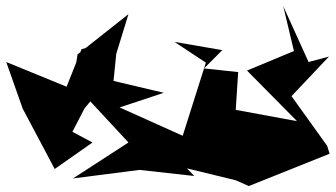

<svg xmlns="http://www.w3.org/2000/svg" viewBox="-278 -792 1101 630"><g transform="rotate(-90 273.0 -476.5)"><path d="M424 -298 451 -455 383 -352 143 -428 236 -635 284 -490 323 -655 412 -646 542 -606 410 -773 317 -788 121 -606 3 -788 31 -570 11 -390 36 -414 -3 -254 -22 -211 84 54 110 46 273 -71 403 52 385 -15 568 -98 421 -63 357 -217 191 -53 228 -254 352 -246 364 -358ZM427 -760 304 -809 385 -1007 232 -953 34 -848 121 -724 156 -790 233 -750 344 -658 406 -666 455 -664Z"/></g></svg>

Font: Asimov Silicon
Style: Regular
Weight: 400
Designer: Google
Version: Version 2.000980; 2014